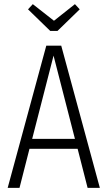

<svg xmlns="http://www.w3.org/2000/svg" viewBox="-20 -905 518 925"><path d="M402 0 354 -188H122L74 0H17L203 -685H275L461 0ZM135 -236H341L238 -637ZM341 -885 364 -860 257 -756H222L115 -860L138 -885L240 -805Z"/></svg>

Font: Fira Sans Extra Condensed Light
Style: Regular
Weight: 300
Width: 1
Designer: Carrois Corporate & Edenspiekermann AG
Foundry: Carrois Corporate GbR & Edenspiekermann AG
Version: Version 4.203